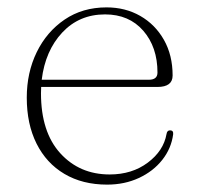

<svg xmlns="http://www.w3.org/2000/svg" viewBox="-20 -490 539 520"><path d="M447.5 -285.5Q447.5 -254.5 406.5 -254.5H91.5Q91 -246 91 -237.5Q91 -132.5 143.2 -75Q195.5 -17.5 277 -17.5Q337.5 -17.5 380.2 -49.5Q423 -81.5 431 -127Q432.5 -137 440.5 -137Q450 -137 449 -126.5Q444 -88 419.5 -57Q395 -26 356.2 -8Q317.5 10 270 10Q203.5 10 154.5 -19Q105.5 -48 79 -101Q52.5 -154 52.5 -225.5Q52.5 -293.5 79.5 -348.8Q106.5 -404 155 -437Q203.5 -470 268.5 -470Q319.5 -470 360 -446.8Q400.5 -423.5 424 -382Q447.5 -340.5 447.5 -285.5ZM264.5 -451Q194.5 -451 148.5 -401.8Q102.5 -352.5 93 -274H383Q406.5 -274 406.5 -293.5Q406.5 -362.5 368 -406.8Q329.5 -451 264.5 -451Z"/></svg>

Font: Fraunces 9pt S000 Thin
Style: Regular
Weight: 100
Version: Version 1.000; ttfautohint (v1.8.3)